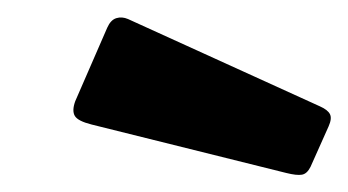

<svg xmlns="http://www.w3.org/2000/svg" viewBox="-20 -771 402 222"><path d="M104 -739Q108 -748 114.5 -750Q121 -752 128 -749L350 -648Q359 -644 361.5 -639Q364 -634 360 -625L339 -578Q335 -570 329 -569Q323 -568 311 -571L86 -627Q70 -631 66.5 -637Q63 -643 67 -654Z"/></svg>

Font: Libre Franklin Black
Style: Italic
Weight: 900
Italic angle: -8°
Designer: Pablo Impallari, Rodrigo Fuenzalida, Nhung Nguyen
Foundry: Impallari Type
Version: Version 3.000